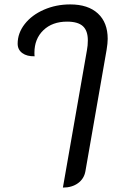

<svg xmlns="http://www.w3.org/2000/svg" viewBox="-20 -613 541 870"><path d="M374 -386Q378 -407 378 -430Q378 -474 355.5 -494.5Q333 -515 284 -515Q217 -515 176.5 -476Q136 -437 136 -374Q136 -361 137 -358Q102 -357 81 -372.5Q60 -388 60 -415Q60 -463 92 -504Q124 -545 179 -569Q234 -593 298 -593Q379 -593 423.5 -552Q468 -511 468 -437Q468 -417 463 -387L367 163Q361 197 333.5 217Q306 237 265 237Z"/></svg>

Font: K2D
Style: Italic
Weight: 400
Italic angle: -10°
Designer: Katatrad Aksorn Co.,Ltd.
Foundry: Cadson Demak Co.,Ltd.
Version: Version 1.000; ttfautohint (v1.6)